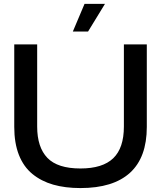

<svg xmlns="http://www.w3.org/2000/svg" viewBox="-20 -957 827 986"><path d="M393.1 8.8Q314.5 8.8 253.2 -8.8Q191.9 -26.4 146.5 -63.5Q101.1 -100.6 77.1 -161.4Q53.2 -222.2 53.2 -305.2V-729H170.9V-307.1Q170.9 -200.7 223.4 -146.2Q275.9 -91.8 393.1 -91.8Q506.8 -91.8 561.5 -144.3Q616.2 -196.8 616.2 -307.1V-729H733.9V-305.2Q733.9 -148.4 647.7 -69.8Q561.5 8.8 393.1 8.8ZM354 -794.9 414.1 -937H519L432.1 -794.9Z"/></svg>

Font: Lumene Sans Expanded Medium
Style: Regular
Weight: 500
Width: 7
Designer: Deni Anggara
Version: Version 1.003;Glyphs 3.1.2 (3151)